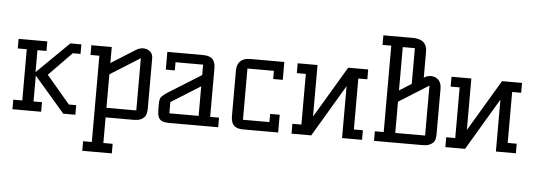

<svg xmlns="http://www.w3.org/2000/svg" viewBox="-58 -930 3784 1359"><g transform="rotate(5 1833.5 -250.0)"><path d="M45 -500H249V-432H185V-276L413 -500H491V-432H436L273 -265L440 -68H492V0H406L189 -252V-68H249V0H45V-68H109V-432H45Z M707 -68H919V-439L707 -306ZM563 182H625V-431H562V-500H707V-386L880 -495Q904 -510 931 -510Q958 -510 978.5 -493.5Q999 -477 999 -445V-94Q999 -48 985 -31Q961 0 909 0H707V182H773V250H563Z M1507 -68V0H1159Q1108 0 1091 -20Q1074 -38 1074 -88V-125Q1074 -161 1083 -174Q1096 -193 1142 -221L1362 -358V-432H1166V-374H1102V-500H1352Q1403 -500 1423.5 -478Q1444 -456 1444 -414V-68ZM1362 -278 1154 -148V-68H1362Z M1933 0H1684Q1612 0 1601 -54Q1597 -70 1597 -88V-412Q1597 -454 1620.5 -477.5Q1644 -501 1692 -501H1933V-374H1865V-432H1677V-68H1865V-126H1933Z M2465 -68H2529V0H2387V-369L2168 0H2028V-70H2092V-430H2028V-500H2169V-134L2387 -500H2529V-430H2465Z M2926 -476Q2947 -492 2977.5 -492Q3008 -492 3029.5 -471Q3051 -450 3051 -406V-88Q3051 -46 3038 -30Q3012 0 2962 0H2614V-68H2677V-682H2615V-750H2824Q2926 -750 2926 -661ZM2845 -425V-679H2759V-371ZM2971 -424 2759 -291V-69H2971Z M3558 -68H3622V0H3480V-369L3261 0H3121V-70H3185V-430H3121V-500H3262V-134L3480 -500H3622V-430H3558Z"/></g></svg>

Font: Kelly Slab
Style: Regular
Weight: 400
Designer: Denis Masharov
Foundry: Denis Masharov
Version: Version 1.001